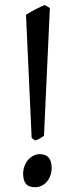

<svg xmlns="http://www.w3.org/2000/svg" viewBox="-20 -743 312 782"><path d="M190.4 -60.1Q190.4 -43 185.3 -28.6Q180.2 -14.2 171.1 -3.4Q162.1 7.3 149.7 13.4Q137.2 19.5 123 19.5Q96.7 19.5 85.4 5.4Q74.2 -8.8 74.2 -35.2Q74.2 -51.8 79.6 -66.2Q85 -80.6 94.2 -91.6Q103.5 -102.5 116 -108.9Q128.4 -115.2 142.1 -115.2Q166.5 -115.2 178.5 -100.8Q190.4 -86.4 190.4 -60.1ZM159.2 -189.9Q149.9 -183.1 142.6 -179Q135.3 -174.8 123 -170.9L108.9 -181.2L85.9 -682.6Q104.5 -694.8 125 -705.3Q145.5 -715.8 162.1 -722.7L183.1 -710.4Z"/></svg>

Font: Gentium Unicode
Style: Regular
Weight: 400
Version: Version 1.009